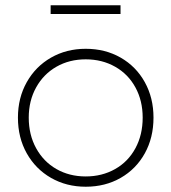

<svg xmlns="http://www.w3.org/2000/svg" viewBox="-20 -707 650 728"><path d="M562 -261Q562 -185 529 -125.5Q496 -66 437.5 -32.5Q379 1 305 1Q232 1 173.5 -32.5Q115 -66 81.5 -125.5Q48 -185 48 -261Q48 -336 81.5 -395.5Q115 -455 173.5 -488.5Q232 -522 305 -522Q379 -522 437.5 -488.5Q496 -455 529 -395.5Q562 -336 562 -261ZM89 -261Q89 -196 117 -145Q145 -94 194 -66Q243 -38 305 -38Q367 -38 416.5 -66Q466 -94 493.5 -145Q521 -196 521 -261Q521 -325 493.5 -375.5Q466 -426 416.5 -454Q367 -482 305 -482Q243 -482 194 -454Q145 -426 117 -375.5Q89 -325 89 -261ZM172 -687H437V-654H172Z"/></svg>

Font: Gontserrat ExtraLight
Style: Regular
Weight: 275
Designer: Julieta Ulanovsky
Foundry: Julieta Ulanovsky
Version: Version 6.001